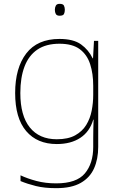

<svg xmlns="http://www.w3.org/2000/svg" viewBox="-20 -741 623 1001"><path d="M290 -538Q363 -538 402.5 -509.5Q442 -481 463 -437H465L470 -528H492V25Q492 88 470.5 136.5Q449 185 401 212.5Q353 240 273 240Q212 240 167.5 229Q123 218 87 203V173Q123 190 170 202.5Q217 215 273 215Q379 215 422.5 163Q466 111 466 25V-17Q466 -46 466.5 -67Q467 -88 468 -117H466Q448 -55 399 -22.5Q350 10 276 10Q174 10 116.5 -57.5Q59 -125 59 -256Q59 -387 117 -462.5Q175 -538 290 -538ZM290 -513Q220 -513 175 -482.5Q130 -452 108 -394.5Q86 -337 86 -256Q86 -138 135.5 -76.5Q185 -15 276 -15Q335 -15 372 -35.5Q409 -56 429.5 -89.5Q450 -123 458 -164Q466 -205 466 -246V-294Q466 -357 450 -406.5Q434 -456 396 -484.5Q358 -513 290 -513ZM291 -721Q309 -721 313.5 -711.5Q318 -702 318 -690Q318 -677 313.5 -668Q309 -659 291 -659Q276 -659 271 -668Q266 -677 266 -690Q266 -702 271 -711.5Q276 -721 291 -721Z"/></svg>

Font: Noto Sans Khmer Thin
Style: Regular
Weight: 250
Version: Version 2.003